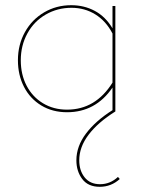

<svg xmlns="http://www.w3.org/2000/svg" viewBox="-20 -429 559 739"><path d="M441 260Q408 290 364 290Q319 290 296.5 260Q274 230 274 188Q274 134 311 85Q348 36 413 -5V-92Q348 3 238 3Q182 3 139 -23Q96 -49 72.5 -94.5Q49 -140 49 -197Q49 -257 76 -305.5Q103 -354 150 -381.5Q197 -409 254 -409Q304 -409 345 -387Q386 -365 413 -320V-406H424V0Q357 42 321 89.5Q285 137 285 188Q285 228 306 254Q327 280 365 280Q404 280 434 252ZM413 -111V-300Q388 -348 347 -373.5Q306 -399 255 -399Q201 -399 156 -373Q111 -347 85.5 -300.5Q60 -254 60 -197Q60 -142 82.5 -99Q105 -56 145.5 -31.5Q186 -7 238 -7Q348 -7 413 -111Z"/></svg>

Font: Ysabeau Infant Hairline
Style: Regular
Weight: 100
Designer: Christian Thalmann (Catharsis Fonts)
Version: Version 0.003